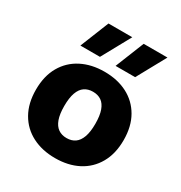

<svg xmlns="http://www.w3.org/2000/svg" viewBox="-174 -865 947 1002"><g transform="rotate(30 299.5 -364.0)"><path d="M299.4 -510Q378.2 -510 437.5 -479.3Q496.8 -448.6 530.2 -390.4Q563.6 -332.2 563.6 -250Q563.6 -168.4 530.2 -109.9Q496.8 -51.4 437.5 -20.7Q378.2 10 299.4 10Q221.6 10 161.8 -20.7Q102 -51.4 68.6 -109.9Q35.2 -168.4 35.2 -250Q35.2 -332.2 68.6 -390.4Q102 -448.6 161.8 -479.3Q221.6 -510 299.4 -510ZM299.4 -389.4Q270 -389.4 249 -375.1Q228 -360.8 216.9 -330Q205.8 -299.2 205.8 -250Q205.8 -201.2 216.9 -170.5Q228 -139.8 249 -125.2Q270 -110.6 299.4 -110.6Q329.4 -110.6 350.1 -125.2Q370.8 -139.8 381.9 -170.5Q393 -201.2 393 -250Q393 -299.2 381.9 -330Q370.8 -360.8 350.1 -375.1Q329.4 -389.4 299.4 -389.4ZM333.2 -565 402.6 -738H546L451 -565ZM121.2 -565 190.6 -738H334L239 -565Z"/></g></svg>

Font: Work Sans
Style: Regular
Weight: 400
Designer: Wei Huang
Foundry: Wei Huang
Version: Version 2.006; ttfautohint (v1.8.1.43-b0c9)